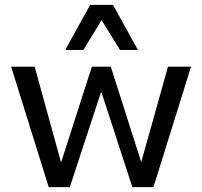

<svg xmlns="http://www.w3.org/2000/svg" viewBox="-20 -772 835 792"><path d="M181 0 26 -497H123L231 -105H233L359 -497H437L562 -105H563L673 -497H768L613 0H526L399 -390H396L268 0ZM249 -566 352 -752H446L549 -566H475L399 -689L324 -566Z"/></svg>

Font: Nunito Sans 7pt SemiCondensed Medium
Style: Regular
Weight: 500
Width: 4
Designer: Vernon Adams
Foundry: Vernon Adams
Version: Version 3.101;gftools[0.9.27]